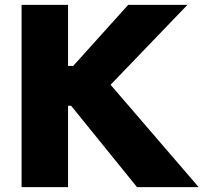

<svg xmlns="http://www.w3.org/2000/svg" viewBox="-20 -770 838 790"><path d="M543.8 0 272.5 -335H260V0H68.8V-750H260V-498.8H281.2L507.5 -750H751.2L435 -421.2L797.5 0Z"/></svg>

Font: Now Alt Black
Style: Regular
Weight: 900
Designer: Alfredo Marco Pradil
Foundry: Alfredo Marco Pradil
Version: Version 1.002;PS 001.002;hotconv 1.0.88;makeotf.lib2.5.64775